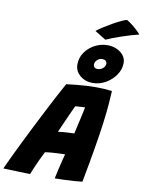

<svg xmlns="http://www.w3.org/2000/svg" viewBox="-175 -1249 1011 1339"><g transform="rotate(10 330.0 -580.0)"><path d="M134 7.5Q121 7.5 96.5 6.8Q72 6 43.2 5Q14.5 4 -12.2 3.2Q-39 2.5 -56.5 1.5Q-42 -31 -19 -79.5Q4 -128 32.5 -186.2Q61 -244.5 92.8 -307.5Q124.5 -370.5 156.5 -432.8Q188.5 -495 218.2 -551.8Q248 -608.5 273 -653Q312.5 -658 349 -661.5Q385.5 -665 419 -666.8Q452.5 -668.5 484 -668.5Q513 -668.5 540.8 -666.8Q568.5 -665 595.5 -661.5Q593.5 -617.5 589 -562Q584.5 -506.5 574.5 -430.2Q564.5 -354 547 -249.5Q529.5 -145 502.5 -3Q484 -0.5 449 2Q414 4.5 375.8 6Q337.5 7.5 308.5 7.5Q311 -6.5 315 -23.5Q319 -40.5 323 -59Q327 -77.5 331.8 -96.5Q336.5 -115.5 341.2 -134.2Q346 -153 350.5 -170Q334.5 -169.5 317.5 -168.8Q300.5 -168 283.8 -167.2Q267 -166.5 252.5 -165.2Q238 -164 226.8 -162.5Q215.5 -161 209.5 -160Q194 -129 179.2 -97.8Q164.5 -66.5 153 -39Q141.5 -11.5 134 7.5ZM274 -316.5Q283.5 -318.5 305.8 -320.2Q328 -322 351.8 -323.2Q375.5 -324.5 388.5 -324.5Q390 -333.5 396.5 -361.2Q403 -389 410.5 -422Q418 -455 423.8 -481.8Q429.5 -508.5 431 -516.5Q424 -516.5 409.5 -515.8Q395 -515 381.2 -514Q367.5 -513 362 -512.5Q354.5 -497.5 342.8 -471.5Q331 -445.5 317.8 -416Q304.5 -386.5 293 -360Q281.5 -333.5 274 -316.5ZM453 -693.5Q400 -693.5 363 -724.5Q326 -755.5 326 -802.5Q326 -850.5 352.5 -888.5Q379 -926.5 421.2 -948.8Q463.5 -971 510.5 -971Q546.5 -971 576.5 -957.5Q606.5 -944 624.2 -920.8Q642 -897.5 642 -868Q642 -823 614.8 -783Q587.5 -743 544.2 -718.2Q501 -693.5 453 -693.5ZM468.5 -795Q482 -795 495 -801.2Q508 -807.5 516 -818.2Q524 -829 524 -842Q524 -855 514.8 -862.2Q505.5 -869.5 490.5 -869.5Q471.5 -869.5 455.8 -855.5Q440 -841.5 440 -821.5Q440 -809 448.2 -802Q456.5 -795 468.5 -795ZM614 -1168Q639 -1153 660.8 -1135Q682.5 -1117 697 -1102.5Q711.5 -1088 715 -1082.5Q692.5 -1077.5 660.2 -1068Q628 -1058.5 594.2 -1047Q560.5 -1035.5 532 -1024.5Q503.5 -1013.5 488 -1006L409.5 -1054.5Q429.5 -1070 458.8 -1088.8Q488 -1107.5 519.2 -1125Q550.5 -1142.5 576.2 -1154.5Q602 -1166.5 614 -1168Z"/></g></svg>

Font: Grandstander Thin ExtraBold
Style: Italic
Weight: 800
Italic angle: -15°
Version: Version 1.200